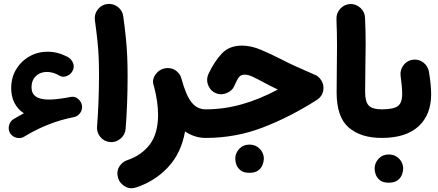

<svg xmlns="http://www.w3.org/2000/svg" viewBox="-20 -664 2276 997"><path d="M32.7 27.8Q21.5 9.3 26.9 -12.5Q32.2 -34.2 50.3 -45.4Q77.1 -61.5 104 -75.7Q72.3 -96.2 55.2 -129.4Q38.1 -162.6 38.1 -206.1Q38.1 -261.2 64 -304Q89.8 -346.7 132.8 -371.1Q175.8 -395.5 227.1 -395.5Q278.8 -395.5 329.1 -369.6Q349.6 -358.9 358.4 -339.1Q367.2 -319.3 358.9 -300.3Q350.1 -279.3 328.9 -270Q307.6 -260.7 290 -270.5Q272 -281.2 255.4 -285.9Q238.8 -290.5 223.6 -290.5Q189 -290.5 166.3 -268.6Q143.6 -246.6 143.6 -210.9Q143.6 -147 232.9 -147Q271 -147 329.1 -157.2Q335.9 -158.7 343.3 -160.2Q345.2 -160.6 347.2 -160.6Q373 -165.5 392.6 -143.6Q402.3 -132.3 405.3 -118.2Q406.2 -114.3 406.2 -109.9Q406.7 -94.7 398.4 -80.6Q398.4 -80.6 398.4 -80.6Q397.9 -80.1 397.9 -79.6Q385.3 -60.1 363.3 -55.7Q230.5 -30.3 106 45.4Q87.9 56.6 65.9 51.3Q43.9 45.9 32.7 27.8Z M472.7 -559.6Q468.8 -589.8 487.5 -614.5Q506.3 -639.2 536.6 -643.1Q566.9 -647 591.6 -628.2Q616.2 -609.4 620.1 -579.1Q628.9 -514.2 633.8 -464.8Q638.7 -415.5 640.6 -369.4Q642.6 -323.2 642.6 -267.6Q642.6 -196.8 639.9 -125.7Q637.2 -54.7 632.3 5.4Q629.9 35.6 606 55.9Q582 76.2 551.8 73.7Q521 71.3 501.2 47.4Q481.4 23.4 483.9 -6.3Q488.8 -66.9 491.5 -137Q494.1 -207 494.1 -274.9Q494.1 -325.2 492.4 -365.2Q490.7 -405.3 486.1 -450.2Q481.4 -495.1 472.7 -559.6Z M778.3 -219.2Q768.1 -248 785.9 -274.9Q803.7 -301.8 833.5 -308.6Q841.8 -310.5 850.6 -310.5Q877.4 -311 897.2 -294.4Q917 -277.8 921.9 -255.9Q922.4 -254.9 922.9 -253.4Q946.3 -167.5 975.3 -131.8Q1004.4 -96.2 1047.9 -96.2H1048.3Q1079.1 -96.2 1100.6 -74.5Q1122.1 -52.7 1122.1 -22Q1122.1 8.3 1100.6 30.3Q1079.1 52.2 1048.3 52.2H1047.9Q1018.6 52.2 991.7 43.5Q964.8 34.7 940.9 18.6Q920.9 131.3 852.8 204.1Q784.7 276.9 688 309.1Q654.8 319.8 628.2 303.7Q601.6 287.6 593.3 260.7Q583.5 226.1 599.6 200.9Q615.7 175.8 640.1 168Q715.3 142.6 758.1 85.9Q800.8 29.3 800.8 -68.4Q800.8 -132.8 780.3 -213.4Q779.3 -216.3 778.3 -219.2Z M1236.3 -427.2Q1284.2 -427.2 1336.7 -404.8Q1389.2 -382.3 1440.4 -356Q1474.1 -338.4 1517.6 -318.6Q1561 -298.8 1614.7 -275.9Q1634.3 -268.1 1647 -248.8Q1659.7 -229.5 1659.7 -208Q1659.7 -167.5 1625 -145Q1486.8 -56.6 1345.2 -2.2Q1203.6 52.2 1048.3 52.2Q1017.6 52.2 995.6 30Q973.6 7.8 973.6 -22Q973.6 -51.8 995.6 -74Q1017.6 -96.2 1048.3 -96.2Q1143.1 -96.2 1236.3 -122.6Q1329.6 -148.9 1422.4 -199.2Q1401.4 -209.5 1381.6 -219.2Q1361.8 -229 1342.8 -239.7Q1313 -255.9 1290.5 -266.1Q1268.1 -276.4 1251 -276.4Q1231 -276.4 1220.7 -263.2Q1210.4 -250 1196.3 -216.8Q1189.9 -201.2 1172.4 -189Q1154.8 -176.8 1132.6 -174.8Q1110.4 -172.9 1088.9 -186.5Q1068.4 -199.7 1059.3 -226.3Q1050.3 -252.9 1062.5 -280.3Q1092.8 -344.2 1131.6 -385.7Q1170.4 -427.2 1236.3 -427.2ZM1201.7 159.2Q1201.7 131.3 1222.2 109.1Q1242.7 86.9 1274.4 86.9Q1297.4 86.9 1313.2 96.7Q1329.1 106.4 1338.4 120.6Q1350.1 140.1 1350.1 159.2Q1350.1 173.8 1343.8 191.2Q1337.4 208.5 1321 220.9Q1304.7 233.4 1275.4 233.4Q1245.1 233.4 1229.5 220.7Q1213.9 208 1207.5 191.4Q1201.7 175.3 1201.7 159.2Z M1728 -184.1Q1728 -249 1729 -307.9Q1730 -366.7 1730 -428.7Q1730 -490.7 1727.1 -565.4Q1726.1 -596.2 1747.1 -618.9Q1768.1 -641.6 1798.3 -643.1Q1828.6 -644 1851.6 -623Q1874.5 -602.1 1875.5 -571.3Q1878.9 -498 1878.7 -435.3Q1878.4 -372.6 1877.2 -312.5Q1876 -252.4 1876 -186Q1876 -135.7 1894.8 -116Q1913.6 -96.2 1962.4 -96.2H1962.9Q1993.7 -96.2 2015.1 -74.5Q2036.6 -52.7 2036.6 -22Q2036.6 8.3 2015.1 30.3Q1993.7 52.2 1962.9 52.2H1962.4Q1853 52.2 1790.5 -2Q1728 -56.2 1728 -184.1Z M1888.7 -22Q1888.7 -52.7 1910.6 -74.5Q1932.6 -96.2 1962.9 -96.2Q2021.5 -96.2 2044.9 -112.5Q2068.4 -128.9 2068.4 -175.8Q2068.4 -212.4 2060.1 -270.5Q2056.6 -300.8 2075.2 -325.4Q2093.8 -350.1 2124 -354Q2154.3 -357.9 2178.5 -339.4Q2202.6 -320.8 2207.5 -290.5Q2218.8 -222.7 2218.8 -174.8Q2218.8 -67.9 2153.1 -7.8Q2087.4 52.2 1962.9 52.2Q1932.6 52.2 1910.6 30.3Q1888.7 8.3 1888.7 -22ZM1925.3 210.4Q1925.3 182.6 1945.8 160.4Q1966.3 138.2 1998 138.2Q2021 138.2 2036.9 147.9Q2052.7 157.7 2062 171.9Q2073.7 191.4 2073.7 210.4Q2073.7 225.1 2067.4 242.4Q2061 259.8 2044.7 272.2Q2028.3 284.7 1999 284.7Q1968.8 284.7 1953.1 272Q1937.5 259.3 1931.2 242.7Q1925.3 226.6 1925.3 210.4Z"/></svg>

Font: Mikhak-DS1-FD ExtraBold
Style: Regular
Weight: 800
Designer: Amin Abedi
Version: Version 3.2